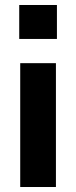

<svg xmlns="http://www.w3.org/2000/svg" viewBox="-20 -749 305 769"><path d="M57 -593V-729H208V-593ZM61 0V-496H204V0Z"/></svg>

Font: Nunito Sans 10pt Condensed ExtraBold
Style: Regular
Weight: 800
Width: 3
Designer: Vernon Adams
Foundry: Vernon Adams
Version: Version 3.101;gftools[0.9.27]